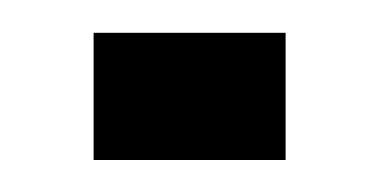

<svg xmlns="http://www.w3.org/2000/svg" viewBox="-20 -100 237 120"><path d="M38.5 0V-79.5H158.5V0Z"/></svg>

Font: Big Shoulders Text Thin ExtraLight
Style: Regular
Weight: 250
Version: Version 2.002